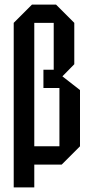

<svg xmlns="http://www.w3.org/2000/svg" viewBox="-20 -720 400 840"><path d="M305 -620V-439L253 -386L330 -326V-80L250 0H110V-80H240V-335H170V-415H215V-620H130V100H40V-620L120 -700H225Z"/></svg>

Font: Tektur Condensed
Style: Regular
Weight: 400
Width: 3
Designer: Adam Jagosz
Foundry: Adam Jagosz
Version: Version 1.005;gftools[0.9.30]